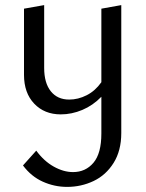

<svg xmlns="http://www.w3.org/2000/svg" viewBox="-20 -443 570 752"><path d="M455 -423V78Q455 147 425 195Q395 243 346.5 266Q298 289 243 289Q193 289 147.5 268.5Q102 248 70 205L122 147Q152 188 190.5 209.5Q229 231 266 231Q315 231 346 194.5Q377 158 377 80V-64Q344 -30 302.5 -12.5Q261 5 218 5Q154 5 114 -37Q74 -79 74 -150V-409L153 -423V-177Q153 -118 179 -85.5Q205 -53 251 -53Q286 -53 319.5 -70Q353 -87 377 -121V-409Z"/></svg>

Font: Ysabeau Infant Medium
Style: Regular
Weight: 500
Designer: Christian Thalmann (Catharsis Fonts)
Version: Version 0.003